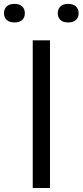

<svg xmlns="http://www.w3.org/2000/svg" viewBox="-67 -942 414 962"><path d="M97 0V-740H183.5V0ZM274.5 -829.5Q249 -829.5 235.8 -842Q222.5 -854.5 222.5 -875.5Q222.5 -897 235.8 -909.8Q249 -922.5 274.5 -922.5Q300 -922.5 313.5 -909.8Q327 -897 327 -875.5Q327 -854.5 313.5 -842Q300 -829.5 274.5 -829.5ZM5.5 -829.5Q-20 -829.5 -33.5 -842Q-47 -854.5 -47 -875.5Q-47 -897 -33.5 -909.8Q-20 -922.5 5.5 -922.5Q31 -922.5 44.2 -909.8Q57.5 -897 57.5 -875.5Q57.5 -854.5 44.2 -842Q31 -829.5 5.5 -829.5Z"/></svg>

Font: Encode Sans Exp
Style: Regular
Weight: 400
Width: 7
Designer: Multiple Designers
Foundry: Impallari Type
Version: Version 3.002; ttfautohint (v1.8.3) -l 8 -r 50 -G 200 -x 14 